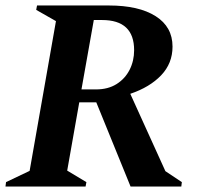

<svg xmlns="http://www.w3.org/2000/svg" viewBox="-34 -680 739 700"><path d="M-14 0 -12 -16 74 -57 170 -603 98 -644 101 -660H363Q472 -660 533.5 -621Q595 -582 595 -510Q595 -449 553.5 -405.5Q512 -362 441 -338L569 -56L629 -16L627 0H442L317 -307H255L211 -58L281 -16L278 0ZM338 -607H308L263 -354H316Q360 -354 391 -373.5Q422 -393 438.5 -425.5Q455 -458 455 -497Q455 -607 338 -607Z"/></svg>

Font: Spectral
Style: Bold Italic
Weight: 700
Italic angle: -10°
Designer: Jean-Baptiste Levee
Foundry: Production Type
Version: Version 2.001